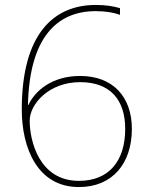

<svg xmlns="http://www.w3.org/2000/svg" viewBox="-20 -746 610 776"><path d="M68 -303C68 -150 130 10 299 10C435 10 513 -86 513 -225C513 -355 436 -439 304 -439C189 -439 121 -378 95 -322H93C99 -593 209 -701 367 -701C407 -701 441 -695 465 -686V-713C438 -721 407 -726 367 -726C196 -726 68 -608 68 -303ZM299 -15C137 -15 100 -179 100 -258C100 -325 177 -414 304 -414C426 -414 486 -342 486 -225C486 -95 420 -15 299 -15Z"/></svg>

Font: Noto Sans Thai Looped Thin
Style: Regular
Weight: 100
Designer: Sasikarn Vongin, Ben Mitchell
Foundry: The Fontpad Ltd
Version: Version 1.001